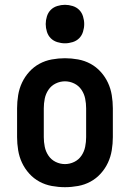

<svg xmlns="http://www.w3.org/2000/svg" viewBox="-20 -770 540 798"><path d="M250 8Q223 8 195.5 3Q168 -2 144 -15Q120 -28 101.5 -48.5Q83 -69 71.5 -93.5Q60 -118 55.5 -145.5Q51 -173 51 -200V-320Q51 -347 55.5 -374.5Q60 -402 71.5 -426.5Q83 -451 101.5 -471.5Q120 -492 144 -505Q168 -518 195.5 -523Q223 -528 250 -528Q277 -528 304.5 -523Q332 -518 356 -505Q380 -492 398.5 -471.5Q417 -451 428.5 -426.5Q440 -402 444.5 -374.5Q449 -347 449 -320V-200Q449 -173 444.5 -145.5Q440 -118 428.5 -93.5Q417 -69 398.5 -48.5Q380 -28 356 -15Q332 -2 304.5 3Q277 8 250 8ZM250 -88Q270 -88 288.5 -97Q307 -106 318.5 -123Q330 -140 334 -160Q338 -180 338 -200V-320Q338 -340 334 -360Q330 -380 318.5 -397Q307 -414 288.5 -423Q270 -432 250 -432Q230 -432 211.5 -423Q193 -414 181.5 -397Q170 -380 166 -360Q162 -340 162 -320V-200Q162 -180 166 -160Q170 -140 181.5 -123Q193 -106 211.5 -97Q230 -88 250 -88ZM250 -590Q234 -590 218 -595Q202 -600 191 -611Q180 -622 175 -638Q170 -654 170 -670Q170 -686 175 -702Q180 -718 191 -729Q202 -740 218 -745Q234 -750 250 -750Q266 -750 282 -745Q298 -740 309 -729Q320 -718 325 -702Q330 -686 330 -670Q330 -654 325 -638Q320 -622 309 -611Q298 -600 282 -595Q266 -590 250 -590Z"/></svg>

Font: Iosevka Algr
Style: Bold
Weight: 700
Monospace: yes
Designer: Belleve Invis
Foundry: Belleve Invis
Version: Version 26.0.2; ttfautohint (v1.8.3)